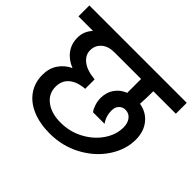

<svg xmlns="http://www.w3.org/2000/svg" viewBox="-153 -841 1008 1008"><g transform="rotate(45 351.5 -336.5)"><path d="M73 -216Q73 -265 97 -300Q121 -335 160 -353Q116 -370 90.5 -404Q65 -438 65 -485Q65 -531 98 -567H-10V-648H713V-567H546Q546 -519 543 -471Q597 -462 629 -422Q661 -382 661 -322Q661 -248 615.5 -179Q570 -110 491 -67.5Q412 -25 318 -25Q244 -25 188.5 -48.5Q133 -72 103 -115.5Q73 -159 73 -216ZM284 -393V-323Q228 -319 197 -292.5Q166 -266 166 -221Q166 -169 208 -137.5Q250 -106 318 -106Q386 -106 444 -137Q502 -168 536 -218Q570 -268 570 -322Q570 -354 554 -374.5Q538 -395 512 -395Q490 -395 476 -380Q462 -365 462 -340Q462 -298 486 -265H400Q390 -278 382.5 -300.5Q375 -323 375 -346Q375 -388 396.5 -419Q418 -450 455 -464V-567H256Q212 -567 185.5 -544Q159 -521 159 -484Q159 -449 190.5 -424Q222 -399 284 -393Z"/></g></svg>

Font: Madhuban
Style: Regular
Weight: 400
Designer: jaikishan Patel
Foundry: MagicType
Version: Version 1.000